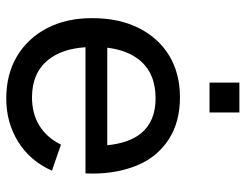

<svg xmlns="http://www.w3.org/2000/svg" viewBox="-108 -682 805 630"><g transform="rotate(90 295.0 -367.5)"><path d="M251.5 -652V-750H349.5V-652ZM304 15Q224.5 15 165.2 -20.2Q106 -55.5 73 -118.8Q40 -182 40 -266.5Q40 -355 72.5 -419.8Q105 -484.5 163.2 -519.8Q221.5 -555 300 -555Q381.5 -555 438.8 -517.5Q496 -480 523 -414.8Q550 -349.5 550 -268Q550 -256.5 549.5 -245H135.5Q140.5 -167.5 177.5 -122Q220.5 -69.5 300 -69.5Q353.5 -69.5 393 -94Q432.5 -118.5 455 -164.5L540.5 -135Q509 -63.5 445.8 -24.2Q382.5 15 304 15ZM457 -316.5Q450 -387 419 -426Q380 -475 303 -475Q220.5 -475 177.5 -422Q145 -382 137 -316.5Z"/></g></svg>

Font: Cns Manrope Med
Style: Regular
Weight: 500
Designer: Mikhail Sharanda
Foundry: Mikhail Sharanda
Version: Version 4.504